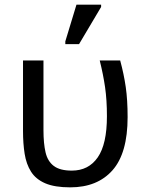

<svg xmlns="http://www.w3.org/2000/svg" viewBox="-20 -796 638 826"><path d="M282 10Q215 10 174.5 -7.5Q134 -25 113.5 -57.5Q93 -90 86 -134.5Q79 -179 79 -233V-536H167V-236Q167 -179 176 -140.5Q185 -102 211.5 -82Q238 -62 289 -62Q361 -62 400.5 -119Q440 -176 440 -296Q440 -366 432 -421Q424 -476 409 -536H497Q513 -477 521 -421.5Q529 -366 529 -292Q529 -137 464 -63.5Q399 10 282 10ZM261 -606V-618L309 -776H415V-766L320 -606Z"/></svg>

Font: Noto Sans
Style: Regular
Weight: 400
Designer: Monotype Design Team
Foundry: Monotype Imaging Inc.
Version: Version 2.007